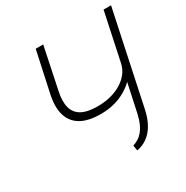

<svg xmlns="http://www.w3.org/2000/svg" viewBox="-162 -835 947 978"><g transform="rotate(-30 311.0 -346.5)"><path d="M506 -153 622 -700H578L520 -426Q513 -388 491.5 -362Q470 -336 440 -319.5Q410 -303 376 -295.5Q342 -288 307 -288Q247 -288 213.5 -306.5Q180 -325 170 -362.5Q160 -400 172 -455L223 -700H179L127 -459Q113 -391 127.5 -343.5Q142 -296 185 -271Q228 -246 301 -246Q345 -246 382 -256Q419 -266 448.5 -283.5Q478 -301 498 -321L462 -153Q455 -122 445 -100Q435 -78 422.5 -63Q410 -48 394.5 -38.5Q379 -29 363 -24L368 7Q420 -2 455.5 -42.5Q491 -83 506 -153Z"/></g></svg>

Font: Advent Pro Light
Style: Italic
Weight: 300
Italic angle: -12°
Version: Version 3.000